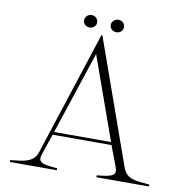

<svg xmlns="http://www.w3.org/2000/svg" viewBox="-88 -901 958 986"><g transform="rotate(10 391.0 -408.0)"><path d="M28 -10V0H273V-10C196 -17 165 -20 185 -73L220 -176H527L567 -70C587 -21 548 -17 479 -10V0H753V-10C676 -17 637 -18 615 -70L383 -723H378L166 -72C146 -20 98 -17 28 -10ZM225 -191 368 -623 522 -191ZM311 -751C329 -751 345 -764 345 -783C345 -803 329 -816 311 -816C293 -816 277 -802 277 -783C277 -764 293 -751 311 -751ZM451 -751C469 -751 485 -764 485 -783C485 -803 469 -816 451 -816C432 -816 416 -802 416 -783C416 -764 432 -751 451 -751Z"/></g></svg>

Font: Sprat Thin
Style: Regular
Weight: 100
Designer: Ethan Nakache
Foundry: Collletttivo
Version: Version 2.000;Glyphs 3.2 (3217)